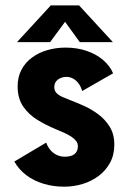

<svg xmlns="http://www.w3.org/2000/svg" viewBox="-20 -691 490 722"><path d="M221.9 11Q179.6 11 143 -0.2Q106.4 -11.4 78.4 -32.7Q50.4 -54 33.9 -83.6L153.7 -154.7Q159.6 -138.1 170.1 -126.2Q180.6 -114.2 194.3 -108Q208 -101.7 223.7 -101.7Q234.6 -101.7 243.8 -103.9Q253 -106.1 259.4 -111Q265.9 -115.9 269.4 -123.4Q272.9 -130.8 272.9 -141.3Q272.9 -151.9 266.5 -160.5Q260.1 -169.1 248.6 -176.8Q237.1 -184.4 222 -191.3Q206.9 -198.2 189.9 -205.1Q154.3 -219.8 121.3 -239.8Q88.3 -259.8 67.3 -290.3Q46.3 -320.8 46.3 -365.7Q46.3 -401.9 61 -429.2Q75.6 -456.6 100.9 -475Q126.1 -493.4 158.5 -502.7Q190.9 -512 226.4 -512Q270.4 -512 306.6 -499.4Q342.8 -486.9 368.1 -465.1Q393.5 -443.3 405.3 -415.4L288.9 -348.6Q284.9 -364.1 276.3 -376Q267.8 -387.9 255.8 -394.9Q243.9 -401.9 229.4 -401.9Q220.4 -401.9 212.2 -399.2Q203.9 -396.6 197.6 -391.7Q191.2 -386.8 187.7 -379.8Q184.1 -372.8 184.1 -363.6Q184.1 -350.3 192.1 -341.6Q200.1 -332.9 214.6 -326.5Q229.1 -320 248.3 -312.7Q268.5 -305.1 295.8 -292.9Q323.1 -280.6 349.3 -261.4Q375.4 -242.1 392.6 -214.2Q409.9 -186.3 409.9 -147.3Q409.9 -108.2 393.6 -78.6Q377.4 -49.1 350.4 -29Q323.4 -9 290 1Q256.6 11 221.9 11ZM404.4 -532.6H280L224.7 -609L168.4 -532.6H44L171 -670.7H277.4Z"/></svg>

Font: League Mono Thin Condensed
Style: Regular
Weight: 100
Width: 1
Designer: Tyler Finck
Foundry: The League of Moveable Type / Tyler Finck
Version: Version 2.300;RELEASE